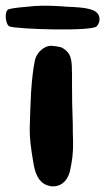

<svg xmlns="http://www.w3.org/2000/svg" viewBox="-66 -658 372 679"><path d="M277.3 -612.3 276.4 -613.3C252.9 -635.7 183.6 -631.8 151.4 -635.7C119.1 -637.7 88.9 -638.7 55.7 -636.7C25.4 -632.8 -7.8 -632.8 -36.1 -625C-51.8 -618.2 -46.9 -570.3 -32.2 -564.5C-7.8 -554.7 262.7 -545.9 276.4 -565.4C290 -581.1 288.1 -601.6 277.3 -612.3ZM191.4 -218.8C182.6 -437.5 203.1 -457 155.3 -488.3C147.5 -493.2 121.1 -496.1 112.3 -496.1C93.8 -495.1 65.4 -477.5 57.6 -445.3C50.8 -413.1 46.9 -376 43.9 -332L41 -266.6C40 -245.1 40 -223.6 39.1 -202.1C39.1 -168 42 -141.6 52.7 -78.1C60.5 -32.2 78.1 -6.8 110.4 0C114.3 1 118.2 1 122.1 1C144.5 1 169.9 -11.7 180.7 -49.8C189.5 -87.9 193.4 -120.1 192.4 -159.2C191.4 -179.7 191.4 -199.2 191.4 -218.8Z"/></svg>

Font: Day Care
Style: Regular
Weight: 400
Designer: Noponies
Version: Version 1.000;PS 001.000;hotconv 1.0.88;makeotf.lib2.5.64775